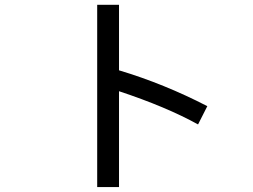

<svg xmlns="http://www.w3.org/2000/svg" viewBox="-20 -761 1040 790"><path d="M379.9 8.8V-741.2H469.7V-471.7Q655.3 -416 833 -324.2L794.9 -249Q664.1 -321.3 469.7 -385.7V8.8Z"/></svg>

Font: Gothic A1 Medium
Style: Regular
Weight: 500
Designer: HanYang I&C Co.,Ltd.
Foundry: HanYang I&C Co.,Ltd.
Version: Version 2.50